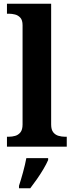

<svg xmlns="http://www.w3.org/2000/svg" viewBox="-20 -780 392 1021"><path d="M17 0V-53H29Q44 -53 60.5 -57.5Q77 -62 88.5 -76Q100 -90 100 -118V-646Q100 -673 88 -686Q76 -699 59.5 -703Q43 -707 29 -707H17V-760H252V-118Q252 -90 263.5 -76Q275 -62 292 -57.5Q309 -53 323 -53H335V0ZM81 208Q91 178 102.5 136Q114 94 120 61H236V71Q227 92 211 119Q195 146 176.5 172.5Q158 199 141 221H81Z"/></svg>

Font: Noto Serif Khojki
Style: Regular
Weight: 400
Designer: Juan Bruce
Version: Version 2.002